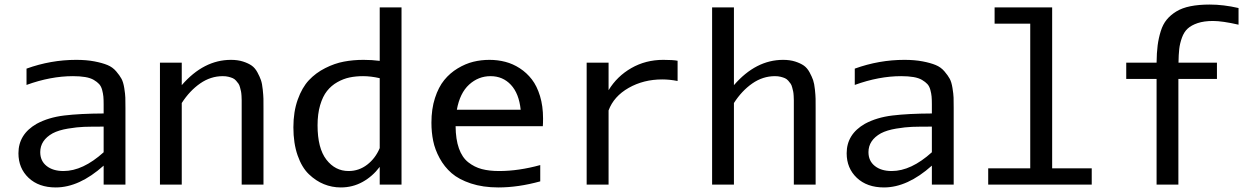

<svg xmlns="http://www.w3.org/2000/svg" viewBox="-20 -802 5436 834"><path d="M311 -542Q355.5 -542 389.9 -535.4Q424.3 -528.8 446.8 -519.5Q469.2 -510.3 484.6 -492.2Q500 -474.1 507.8 -459.7Q515.6 -445.3 519.8 -419.4Q523.9 -393.6 524.4 -377.9Q524.9 -362.3 524.9 -333V0H430.2V-82.5Q324.2 12.2 222.2 12.2Q148.4 12.2 104.2 -29.5Q60.1 -71.3 60.1 -136.2Q60.1 -218.8 139.2 -264.2Q190.4 -292 258.8 -300.3Q327.1 -308.6 430.2 -309.1V-349.1Q430.2 -369.6 429 -382.8Q427.7 -396 423.6 -411.6Q419.4 -427.2 410.6 -436.8Q401.9 -446.3 387.5 -454.8Q373 -463.4 350.3 -467.3Q327.6 -471.2 296.9 -471.2Q200.2 -471.2 95.2 -433.1V-503.9Q200.7 -542 311 -542ZM430.2 -140.6V-252H428.2Q373.5 -252 344.5 -251Q315.4 -250 275.4 -243.4Q235.4 -236.8 209 -223.1Q154.8 -192.9 154.8 -141.1Q154.8 -103 182.4 -81.1Q210 -59.1 255.9 -59.1Q339.8 -59.1 430.2 -140.6Z M1029.8 -347.2Q1029.8 -360.4 1029.8 -366.7Q1029.8 -373 1029.1 -385.7Q1028.3 -398.4 1026.9 -405Q1025.4 -411.6 1022.7 -422.1Q1020 -432.6 1015.9 -438.5Q1011.7 -444.3 1005.6 -451.4Q999.5 -458.5 991.5 -462.2Q983.4 -465.8 972.4 -468.5Q961.4 -471.2 947.8 -471.2Q895 -471.2 849.4 -439.5Q803.7 -407.7 769.5 -354.5V0H674.8V-529.8H769.5V-432.1Q864.7 -542 983.4 -542Q1012.7 -542 1035.6 -534.7Q1058.6 -527.3 1073.2 -517.1Q1087.9 -506.8 1098.1 -487.8Q1108.4 -468.8 1113.5 -453.9Q1118.7 -439 1121.3 -413.1Q1124 -387.2 1124.3 -373Q1124.5 -358.9 1124.5 -332Q1124.5 -330.1 1124.5 -329.1V0H1029.8Z M1254.4 -249Q1254.4 -316.4 1273.2 -369.1Q1292 -421.9 1321.8 -453.6Q1351.6 -485.4 1392.6 -506.1Q1433.6 -526.9 1474.1 -534.4Q1514.6 -542 1559.1 -542Q1596.2 -542 1629.4 -537.6V-770H1724.1V0H1629.4V-77.1Q1598.1 -35.6 1554.9 -11.7Q1511.7 12.2 1460.4 12.2Q1421.9 12.2 1387 -2Q1352.1 -16.1 1321.5 -45.4Q1291 -74.7 1272.7 -127.2Q1254.4 -179.7 1254.4 -249ZM1557.1 -471.2Q1525.9 -471.2 1498.8 -465.6Q1471.7 -460 1445.3 -445.1Q1418.9 -430.2 1400.4 -406.7Q1381.8 -383.3 1370.6 -345.2Q1359.4 -307.1 1359.4 -257.8Q1359.4 -158.2 1397.7 -108.6Q1436 -59.1 1494.1 -59.1Q1539.1 -59.1 1575 -86.7Q1610.8 -114.3 1629.4 -158.7V-462.4Q1590.8 -471.2 1557.1 -471.2Z M1964.4 -325.2H2241.7Q2234.4 -396 2199.2 -433.6Q2164.1 -471.2 2110.8 -471.2Q2058.1 -471.2 2017.8 -434.6Q1977.5 -397.9 1964.4 -325.2ZM2145 12.2Q2077.6 12.2 2025.4 -5.1Q1973.1 -22.5 1941.7 -49.8Q1910.2 -77.1 1889.6 -115Q1869.1 -152.8 1861.6 -190.2Q1854 -227.5 1854 -269Q1854 -328.6 1869.4 -376.2Q1884.8 -423.8 1909.7 -454.3Q1934.6 -484.9 1968.3 -505.1Q2002 -525.4 2035.9 -533.7Q2069.8 -542 2106 -542Q2142.1 -542 2175 -533.4Q2208 -524.9 2238 -505.4Q2268.1 -485.8 2290.3 -457Q2312.5 -428.2 2325.7 -384.8Q2338.9 -341.3 2338.9 -287.6Q2338.9 -265.6 2337.9 -253.9H1959Q1959.5 -196.8 1973.4 -157.5Q1987.3 -118.2 2013.9 -97.2Q2040.5 -76.2 2072.8 -67.6Q2105 -59.1 2147.9 -59.1Q2232.9 -59.1 2326.7 -85V-14.2Q2231 12.2 2145 12.2Z M2923.3 -450.2Q2888.7 -457 2856.4 -457Q2775.4 -457 2710.7 -420.2Q2646 -383.3 2623.5 -322.3V0H2528.3V-529.8H2623.5V-410.2Q2660.2 -470.7 2722.4 -506.3Q2784.7 -542 2861.3 -542Q2904.3 -542 2923.3 -538.1Z M3428.2 -347.2Q3428.2 -360.4 3428.2 -366.7Q3428.2 -373 3427.5 -385.7Q3426.8 -398.4 3425.3 -405Q3423.8 -411.6 3421.1 -422.1Q3418.5 -432.6 3414.3 -438.5Q3410.2 -444.3 3404.1 -451.4Q3397.9 -458.5 3389.9 -462.2Q3381.8 -465.8 3370.8 -468.5Q3359.9 -471.2 3346.2 -471.2Q3293.5 -471.2 3247.8 -439.5Q3202.1 -407.7 3168 -354.5V0H3073.2V-770H3168V-432.1Q3263.2 -542 3381.8 -542Q3411.1 -542 3434.1 -534.7Q3457 -527.3 3471.7 -517.1Q3486.3 -506.8 3496.6 -487.8Q3506.8 -468.8 3512 -453.9Q3517.1 -439 3519.8 -413.1Q3522.5 -387.2 3522.7 -373Q3522.9 -358.9 3522.9 -332Q3522.9 -330.1 3522.9 -329.1V0H3428.2Z M3908.7 -542Q3953.1 -542 3987.5 -535.4Q4022 -528.8 4044.4 -519.5Q4066.9 -510.3 4082.3 -492.2Q4097.7 -474.1 4105.5 -459.7Q4113.3 -445.3 4117.4 -419.4Q4121.6 -393.6 4122.1 -377.9Q4122.6 -362.3 4122.6 -333V0H4027.8V-82.5Q3921.9 12.2 3819.8 12.2Q3746.1 12.2 3701.9 -29.5Q3657.7 -71.3 3657.7 -136.2Q3657.7 -218.8 3736.8 -264.2Q3788.1 -292 3856.4 -300.3Q3924.8 -308.6 4027.8 -309.1V-349.1Q4027.8 -369.6 4026.6 -382.8Q4025.4 -396 4021.2 -411.6Q4017.1 -427.2 4008.3 -436.8Q3999.5 -446.3 3985.1 -454.8Q3970.7 -463.4 3948 -467.3Q3925.3 -471.2 3894.5 -471.2Q3797.9 -471.2 3692.9 -433.1V-503.9Q3798.3 -542 3908.7 -542ZM4027.8 -140.6V-252H4025.9Q3971.2 -252 3942.1 -251Q3913.1 -250 3873 -243.4Q3833 -236.8 3806.6 -223.1Q3752.4 -192.9 3752.4 -141.1Q3752.4 -103 3780 -81.1Q3807.6 -59.1 3853.5 -59.1Q3937.5 -59.1 4027.8 -140.6Z M4550.3 -70.8H4722.2V0H4272.5V-70.8H4455.1V-699.2H4300.3V-770H4550.3Z M5003.9 -529.8Q5004.4 -572.8 5008.5 -604.7Q5012.7 -636.7 5022 -666.5Q5031.2 -696.3 5047.9 -716.6Q5064.5 -736.8 5089.6 -752.2Q5114.7 -767.6 5150.9 -774.9Q5187 -782.2 5234.9 -782.2Q5294.4 -782.2 5359.9 -767.1V-694.8Q5289.6 -710.9 5249 -710.9Q5210 -710.9 5182.4 -701.7Q5154.8 -692.4 5138.9 -677.7Q5123 -663.1 5114 -638.2Q5105 -613.3 5102.3 -589.1Q5099.6 -564.9 5099.1 -529.8H5266.1V-459H5098.6V0H5003.9V-459H4872.1V-529.8Z"/></svg>

Font: Aurulent Sans Mono
Style: Regular
Weight: 400
Monospace: yes
Version: Version 2007.05.04